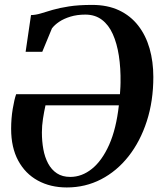

<svg xmlns="http://www.w3.org/2000/svg" viewBox="-20 -772 686 802"><path d="M87 -555.5 109.5 -709Q129.5 -709.5 150.8 -716Q172 -722.5 200 -730.8Q228 -739 268 -745.2Q308 -751.5 365 -751.5Q429.5 -751.5 477.5 -728.8Q525.5 -706 557.2 -665.2Q589 -624.5 604.8 -569.5Q620.5 -514.5 620.5 -450.5Q620.5 -350 593.2 -265.8Q566 -181.5 517 -119.2Q468 -57 402.2 -23Q336.5 11 259 11Q190.5 11 138 -17.8Q85.5 -46.5 56 -101.2Q26.5 -156 26.5 -234Q26.5 -277 33.2 -317.5Q40 -358 47.5 -378.5H481Q481.5 -385.5 482 -393.2Q482.5 -401 483 -409.5Q483.5 -418 483.5 -426.5Q484.5 -487.5 476.5 -539.2Q468.5 -591 451.2 -629.5Q434 -668 405.5 -689.5Q377 -711 336.5 -711Q302 -711 274.2 -702.5Q246.5 -694 227.2 -681Q208 -668 197 -653.5L156.5 -555.5ZM476.5 -332H170Q164 -305 159.5 -275.8Q155 -246.5 155 -219Q155 -182 161 -148.8Q167 -115.5 181 -89.2Q195 -63 217.8 -48Q240.5 -33 273.5 -33Q322 -33 364 -66.8Q406 -100.5 435.8 -167Q465.5 -233.5 476.5 -332Z"/></svg>

Font: Merriweather 72pt SemiBold
Style: Italic
Weight: 600
Italic angle: -7.8°
Version: Version 2.101